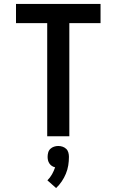

<svg xmlns="http://www.w3.org/2000/svg" viewBox="-20 -690 590 972"><path d="M219 0V-573H61V-670H489V-573H331V0ZM264 262 220 223Q234 209 243.5 192Q253 175 259 157Q250 155 242.5 150Q235 145 230 137.5Q225 130 223 121.5Q221 113 221 104Q221 93 224 82Q227 71 235 63.5Q243 56 253.5 52.5Q264 49 275 49Q286 49 296.5 52.5Q307 56 315 63.5Q323 71 326 82Q329 93 329 104Q329 126 325.5 147.5Q322 169 313.5 189.5Q305 210 292.5 228.5Q280 247 264 262Z"/></svg>

Font: Lode Term
Style: Bold
Weight: 700
Monospace: yes
Designer: Belleve Invis
Foundry: Belleve Invis
Version: Version 29.2.0